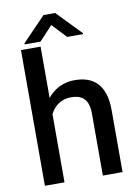

<svg xmlns="http://www.w3.org/2000/svg" viewBox="-99 -981 750 1045"><g transform="rotate(-10 276.5 -458.5)"><path d="M170.9 -750H62.5V0H170.9V-377C175.3 -385.3 180.2 -393.1 185.5 -400.4C208 -430.7 242.2 -449.7 285.6 -449.7C348.1 -449.7 382.8 -420.4 382.8 -342.8V0H491.7V-341.8C491.7 -483.9 424.3 -538.1 321.3 -538.1C279.8 -538.1 242.7 -526.4 211.9 -504.9C196.8 -494.1 183.1 -481.4 170.9 -466.8ZM280.8 -916.5H216.3L87.9 -783.2V-776.9H175.3L248.5 -855.5L322.8 -776.9H410.6V-782.2Z"/></g></svg>

Font: Bert Sans Medium
Style: Regular
Weight: 500
Designer: Christian Robertson (Google), Cristiano Sobral
Foundry: Google, Cristiano Sobral
Version: Version 3.101